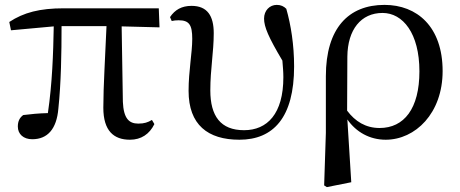

<svg xmlns="http://www.w3.org/2000/svg" viewBox="-20 -557 1885 786"><path d="M512 15C558 15 592 -8 612 -49L602 -66C585 -56 571 -51 546 -51C508 -51 486 -72 483 -140L478 -449L633 -445L630 -523H241C143 -523 77 -506 18 -467L25 -433L200 -449C198 -339 194 -216 176 -94C138 -93 106 -90 75 -86C60 -75 53 -60 53 -39C53 -8 76 13 112 13C174 13 212 -28 219 -113C230 -218 232 -339 232 -450H416C411 -328 403 -205 403 -116C403 -21 446 15 512 15Z M960 15C1099 15 1184 -76 1184 -285C1184 -373 1171 -455 1152 -521C1142 -531 1130 -537 1113 -537C1084 -537 1061 -514 1061 -481C1061 -447 1079 -405 1136 -309C1138 -285 1140 -263 1140 -241C1140 -91 1074 -24 979 -24C883 -24 841 -82 841 -187C841 -274 855 -344 855 -421C855 -492 829 -533 764 -533C724 -533 696 -517 676 -487L683 -471C691 -473 701 -474 711 -474C754 -474 767 -456 767 -398C767 -340 752 -267 752 -185C752 -46 831 15 960 15Z M1307 202 1318 209 1418 189 1402 -68C1438 -16 1494 15 1559 15C1680 15 1792 -93 1792 -266C1792 -448 1687 -537 1554 -537C1407 -537 1314 -442 1314 -245V-13ZM1401 -104 1402 -325C1403 -436 1458 -504 1546 -504C1629 -504 1697 -421 1697 -265C1697 -112 1634 -33 1534 -33C1477 -33 1434 -60 1401 -104Z"/></svg>

Font: Noto Serif HK Medium
Style: Regular
Weight: 500
Designer: Ryoko NISHIZUKA 西塚涼子 (kana & ideographs); Frank Grießhammer (Latin, Greek & Cyrillic); Wenlong ZHANG 张文龙 (bopomofo); San
Foundry: Adobe
Version: Version 2.001;hotconv 1.1.0;makeotfexe 2.6.0